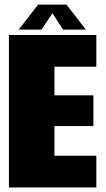

<svg xmlns="http://www.w3.org/2000/svg" viewBox="-20 -830 469 850"><path d="M19.5 0H406.5V-140.5H221V-272H393.5V-408H221V-534.5H406.5V-675H19.5ZM63 -699H164L212 -771.5L259 -699H360L274.5 -809.5H148.5Z"/></svg>

Font: Anybody Condensed Black
Style: Regular
Weight: 900
Width: 3
Designer: Tyler Finck
Foundry: Etcetera Type Company
Version: Version 1.113;gftools[0.9.25]